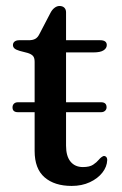

<svg xmlns="http://www.w3.org/2000/svg" viewBox="-20 -603 403 632"><path d="M21.2 -249.5Q21.2 -257.1 26 -261.8Q30.9 -266.4 39 -266.4H312.7Q330.8 -266.4 330.8 -249.8Q330.8 -243 325.9 -238.4Q320.9 -233.7 312.7 -233.7H39Q21.2 -233.7 21.2 -249.5ZM71.1 -428.7 44.9 -435.5Q32.5 -439.1 27.5 -443.7Q22.6 -448.3 22.6 -454.6Q22.6 -461.9 28.1 -466.3Q33.7 -470.6 43.2 -470.6H74.9Q87.7 -470.6 95.8 -475Q104 -479.3 109.6 -490.6L146.3 -561Q151.8 -571.5 159.7 -577.4Q167.6 -583.3 175.8 -583.3Q185.8 -583.3 191.6 -577.8Q197.4 -572.2 197.4 -562.5V-123.7Q197.4 -89.1 212.1 -71.1Q226.8 -53.1 252.9 -53.1Q275 -53.1 286.6 -60.9Q298.2 -68.6 305.5 -77.5Q312.8 -86.3 321 -89.5Q326.2 -89.9 329.7 -86.3Q333.1 -82.6 332.9 -75.8Q332.1 -54.1 316.9 -34.7Q301.7 -15.3 275.6 -3.2Q249.5 9 215.9 9Q159.3 9 126.6 -19.4Q94 -47.7 94 -106.1V-399.5Q94 -412.7 88.6 -418.8Q83.2 -424.9 71.1 -428.7ZM151.7 -430.5 152.3 -470.6H309.9Q320.5 -470.6 326 -466.6Q331.5 -462.6 331.5 -454.7Q331.5 -444.3 321 -437.4Q310.5 -430.5 287.9 -430.5Z"/></svg>

Font: Fraunces
Style: Regular
Weight: 900
Version: Version 1.000;[b76b70a41]